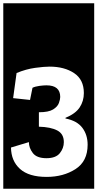

<svg xmlns="http://www.w3.org/2000/svg" viewBox="-30 -937 594 1170"><path d="M-10 -917H544V213H-10ZM71 -492 50 -339 153 -328 168 -402Q184 -410 209.5 -413.5Q235 -417 253 -417Q337 -417 337 -346Q337 -332 329 -309.5Q321 -287 293.5 -270Q266 -253 207 -253V-165Q279 -163 319 -142Q359 -121 359 -71Q359 -34 334.5 -3.5Q310 27 253 27Q194 27 170 -4.5Q146 -36 146 -71L37 -38Q38 44 92 92.5Q146 141 254 141Q356 141 430 93.5Q504 46 504 -55Q504 -115 472 -158Q440 -201 369 -215V-219Q430 -244 455.5 -282.5Q481 -321 481 -370Q481 -452 421.5 -491.5Q362 -531 272 -531Q239 -531 184 -523.5Q129 -516 71 -492Z"/></svg>

Font: Zilla Slab Highlight
Style: Bold
Weight: 700
Designer: Typotheque Type Foundry
Foundry: Typotheque type foundry
Version: Version 1.1; 2017; ttfautohint (v1.6)